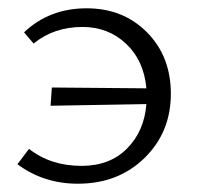

<svg xmlns="http://www.w3.org/2000/svg" viewBox="-20 -438 475 463"><path d="M189 -418Q277 -418 334.5 -360Q392 -302 392 -212Q392 -119 328.5 -57Q265 5 168 5Q85 5 22 -42L50 -79Q102 -38 177 -38Q245 -38 286.5 -80Q328 -122 333 -187L102 -183L105 -227L333 -225Q327 -292 284 -332.5Q241 -373 179 -373Q110 -373 61 -333L38 -360Q99 -418 189 -418Z"/></svg>

Font: EauTest Semilight
Style: Italic
Weight: 300
Italic angle: -12°
Designer: Christian Thalmann (Catharsis Fonts)
Version: Version 0.001;PS 000.001;hotconv 1.0.88;makeotf.lib2.5.64775